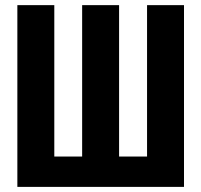

<svg xmlns="http://www.w3.org/2000/svg" viewBox="-20 -731 788 751"><path d="M47.9 -710.9V0H699.7V-710.9H555.2V-118.7H445.8V-710.9H301.3V-118.7H192.4V-710.9Z"/></svg>

Font: Roboto Flex
Style: wght 700 wdth 25 opsz 34 GRAD 0.00 slnt 0.00 XTRA 468 XOPQ 96 YOPQ 79 YTLC 514 YTUC 712 YTAS 750 YTDE -203.00 YTFI 738
Weight: 700
Width: 1
Designer: Berlow after Robertson
Foundry: Google
Version: Version 3.100